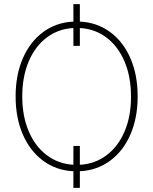

<svg xmlns="http://www.w3.org/2000/svg" viewBox="-20 -821 743 931"><path d="M367.2 -22Q440.4 -25.9 496.8 -68.4Q553.2 -110.8 584.5 -184.6Q615.7 -258.3 615.2 -353.5Q615.2 -448.7 584 -522.5Q552.7 -596.2 496.6 -638.7Q440.4 -681.2 367.2 -685.1V-598.6H335.9V-685.1Q262.7 -681.2 206.5 -638.9Q150.4 -596.7 119.1 -522.9Q87.9 -449.2 87.9 -353.5Q87.9 -258.8 118.9 -185.3Q149.9 -111.8 206.1 -69.1Q262.2 -26.4 335.9 -22V-113.3H367.2ZM367.2 -716.3Q449.7 -712.4 513.4 -666Q577.1 -619.6 612.3 -538.8Q647.5 -458 647.5 -353.5Q647.5 -249.5 612.3 -168.7Q577.1 -87.9 513.4 -41.3Q449.7 5.4 367.2 9.3V89.8H335.9V9.3Q252.9 5.4 189.5 -41.3Q126 -87.9 90.8 -168.7Q55.7 -249.5 55.7 -353.5Q55.7 -457.5 90.8 -538.3Q126 -619.1 189.5 -665.8Q252.9 -712.4 335.9 -716.3V-800.8H367.2Z"/></svg>

Font: Pretendard Thin
Style: Regular
Weight: 100
Designer: Base glyphs from Inter by Rasmus Andersson; Hangeul glyphs from Noto Sans CJK(Source Han Sans) by Jang Soo-young and Kan
Foundry: Kil Hyung-jin
Version: Version 1.309